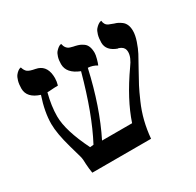

<svg xmlns="http://www.w3.org/2000/svg" viewBox="-126 -703 865 846"><g transform="rotate(-30 306.0 -280.0)"><path d="M583 -452.1Q583 -429.7 573.2 -401.1Q563.5 -372.6 552.7 -352.1Q542 -331.5 520 -293Q498 -253.9 485.8 -230.5Q473.6 -207 456.1 -167Q438.5 -127 428.2 -85.7Q418 -44.4 414.1 0H115.2Q111.3 -22.9 109.9 -46.9Q109.9 -70.8 106 -85.9Q102.5 -99.6 87.9 -149.9Q65.9 -228 65.9 -275.9Q65.9 -336.4 90.8 -410.2Q29.8 -429.7 29.8 -477.1Q29.8 -498.5 34.4 -514.9Q39.1 -531.2 45.4 -539.3Q51.8 -547.4 58.3 -552.2Q64.9 -557.1 69.3 -558.1L74.2 -559.1Q79.6 -541 89.6 -533.4Q99.6 -525.9 127 -521Q128.9 -520.5 132.6 -519.5Q136.2 -518.6 138.2 -518.1Q181.2 -503.4 181.2 -443.8Q181.2 -426.8 175.8 -408.2Q159.2 -408.2 128.9 -405.8H121.1Q105 -344.7 105 -292Q105 -219.2 163.1 -102.1L181.2 -104Q244.6 -223.6 295.9 -412.1Q234.9 -436 234.9 -482.9Q234.9 -502.9 239.5 -518.1Q244.1 -533.2 250.7 -540.8Q257.3 -548.3 263.9 -553.2Q270.5 -558.1 275.4 -559.1L279.8 -560.1Q285.2 -533.2 306.2 -526.9Q307.6 -526.4 320.8 -522.9Q322.3 -522.5 325.4 -522Q328.6 -521.5 330.1 -521Q342.3 -518.1 350.1 -514.9Q357.9 -511.7 367.9 -504.6Q377.9 -497.6 383.1 -484.4Q388.2 -471.2 388.2 -452.1Q388.2 -442.4 383.3 -424.1Q378.4 -405.8 374 -396Q352.5 -409.2 329.1 -410.2Q289.6 -233.9 223.1 -101.1H376Q409.7 -202.6 492.2 -319.8Q518.1 -354.5 518.1 -381.8Q518.1 -387.7 516.8 -392.6Q515.6 -397.5 513.2 -401.1Q510.7 -404.8 508.3 -407.2Q505.9 -409.7 502.2 -411.6Q498.5 -413.6 496.6 -414.6Q494.6 -415.5 491 -416.7Q487.3 -418 486.8 -418V-417Q436 -435.1 436 -476.1Q436 -498.5 440.9 -515.4Q445.8 -532.2 452.9 -540.3Q460 -548.3 467 -553.2Q474.1 -558.1 479 -559.1L483.9 -560.1Q485.8 -537.6 503.9 -529.8Q507.8 -528.3 514.2 -525.9Q520.5 -523.4 522 -522.9Q522.5 -522.5 524.2 -522Q525.9 -521.5 526.9 -521Q537.1 -518.1 544.2 -514.6Q551.3 -511.2 561.5 -503.7Q571.8 -496.1 577.4 -483.2Q583 -470.2 583 -452.1Z"/></g></svg>

Font: Common Serif News
Style: Regular
Weight: 450
Designer: Philipp H. Poll, Khaled Hosny
Foundry: Stefan Peev, Context Ltd.
Version: Version 1.026